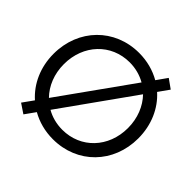

<svg xmlns="http://www.w3.org/2000/svg" viewBox="-191 -955 1181 1181"><g transform="rotate(45 399.5 -364.5)"><path d="M163.6 31.2 212.4 -37.1C266.6 -6.3 330.1 11.2 399.9 11.2C611.8 11.2 768.1 -148.4 768.1 -363.8C768.1 -480 722.7 -580.6 647.5 -647.9L696.8 -717.3L637.2 -759.8L588.4 -690.9C533.7 -722.2 469.7 -739.7 399.9 -739.7C188.5 -739.7 31.2 -579.6 31.2 -363.8C31.2 -247.6 77.1 -147.5 152.8 -80.1L102.5 -9.8ZM121.1 -363.8C121.1 -532.7 239.7 -657.7 399.9 -657.7C451.2 -657.7 498.5 -644.5 538.6 -621.6L203.1 -151.4C151.9 -203.6 121.1 -277.8 121.1 -363.8ZM261.7 -106.4 596.7 -576.7C647.5 -523.9 678.2 -449.7 678.2 -363.8C678.2 -195.3 559.6 -70.8 399.9 -70.8C348.6 -70.8 301.8 -83.5 261.7 -106.4Z"/></g></svg>

Font: Guggenheim Sans Display
Style: Regular
Weight: 400
Designer: Modified by Tom Baber under direction of Pentagram Design 2023
Foundry: rsms
Version: Version 1.001;Glyphs 3.1.2 (3151)